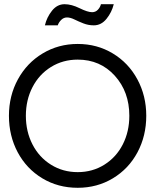

<svg xmlns="http://www.w3.org/2000/svg" viewBox="-20 -881 760 913"><path d="M298.5 -798Q283 -798 271.2 -786.5Q259.5 -775 254.5 -760.5H193.5Q202.5 -799 227.2 -830Q252 -861 287 -861Q320 -861 358.5 -842Q397 -823 418 -823Q434.5 -823 445.5 -834.8Q456.5 -846.5 460 -861H521Q511.5 -822.5 486.5 -791.5Q461.5 -760.5 426 -760.5Q400 -760.5 376.5 -769.8Q353 -779 333.8 -788.5Q314.5 -798 298.5 -798ZM22.5 -330.5Q22.5 -425.5 65.2 -503.8Q108 -582 183 -627Q258 -672 349.5 -672Q441.5 -672 516.2 -627Q591 -582 633.2 -503.8Q675.5 -425.5 675.5 -330.5Q675.5 -235 633.8 -156.8Q592 -78.5 517 -33.2Q442 12 349.5 12Q256 12 181 -33.2Q106 -78.5 64.2 -156.8Q22.5 -235 22.5 -330.5ZM595 -330.5Q595 -444.5 525.8 -521Q456.5 -597.5 349.5 -597.5Q279 -597.5 222.5 -562.5Q166 -527.5 134.5 -466.5Q103 -405.5 103 -330.5Q103 -255.5 134.5 -194.2Q166 -133 222.5 -97.8Q279 -62.5 349.5 -62.5Q420 -62.5 476.5 -98Q533 -133.5 564 -194.5Q595 -255.5 595 -330.5Z"/></svg>

Font: League Spartan
Style: Regular
Weight: 350
Foundry: The League of Moveable Type
Version: Version 2.002